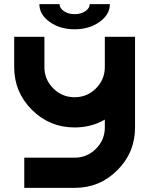

<svg xmlns="http://www.w3.org/2000/svg" viewBox="-20 -911 724 931"><path d="M48.8 -585.9V-732.4H195.3V-585.9Q195.3 -525.4 238.3 -482.4Q281.2 -439.5 341.8 -439.5Q402.3 -439.5 445.3 -482.4Q487.8 -524.9 488.3 -585V-732.4H634.8V-293Q634.8 -171.4 549.1 -85.7Q463.4 0 341.8 0H97.7V-146.5H341.8Q402.3 -146.5 445.3 -189.5Q488.3 -232.4 488.3 -293V-331.1Q422.9 -293 341.8 -293Q220.2 -293 134.5 -378.7Q48.8 -464.4 48.8 -585.9ZM415 -891.1H512.7Q512.7 -840.3 462.6 -804.7Q412.6 -769 341.8 -769Q271 -769 220.9 -804.7Q170.9 -840.3 170.9 -891.1H268.6Q268.6 -871.1 290.3 -856.7Q312 -842.3 341.8 -842.3Q372.1 -842.3 393.6 -856.7Q415 -871.1 415 -891.1Z"/></svg>

Font: Audex
Style: Regular
Weight: 400
Designer: GGBotNet
Foundry: GGBotNet
Version: 1.00